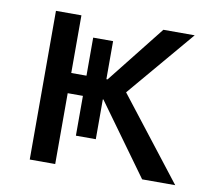

<svg xmlns="http://www.w3.org/2000/svg" viewBox="-63 -577 701 646"><g transform="rotate(10 287.5 -254.0)"><path d="M285 -242V-106H217V-242H165V0H78V-508H165V-311H217V-441H285V-311H289L445 -508H552L358 -279L575 0H462L287 -242Z"/></g></svg>

Font: CST
Style: Regular
Weight: 400
Version: Version 1.00